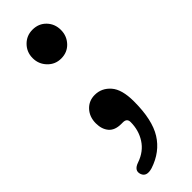

<svg xmlns="http://www.w3.org/2000/svg" viewBox="-203 -420 605 605"><g transform="rotate(-45 99.0 -117.5)"><path d="M105.5 -278Q79 -278 60.8 -297Q42.5 -316 42.5 -342.5Q42.5 -369.5 60.8 -388Q79 -406.5 105.5 -406.5Q133 -406.5 150.8 -388Q168.5 -369.5 168.5 -342.5Q168.5 -316 150.8 -297Q133 -278 105.5 -278ZM93.5 1.5Q65 1.5 51.5 -14.5Q38 -30.5 38 -56.5Q38 -85 55.2 -103.8Q72.5 -122.5 99 -122.5Q129.5 -122.5 150.8 -98.2Q172 -74 172 -20.5Q172 61.5 144.5 105.5Q117 149.5 62.5 167.5Q32.5 176.5 25 156Q17 134 45.5 124.5Q81.5 112 100 83.2Q118.5 54.5 118.5 18Q118.5 1.5 100.5 1.5Z"/></g></svg>

Font: Fraunces 144pt S100
Style: Regular
Weight: 400
Version: Version 1.000; ttfautohint (v1.8.3)